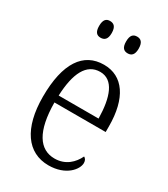

<svg xmlns="http://www.w3.org/2000/svg" viewBox="-186 -828 810 925"><g transform="rotate(30 219.5 -365.5)"><path d="M298 -648C318 -648 333 -659 333 -694C333 -730 318 -741 298 -741C277 -741 263 -730 263 -694C263 -659 277 -648 298 -648ZM147 -648C168 -648 183 -659 183 -694C183 -730 168 -741 147 -741C127 -741 113 -730 113 -694C113 -659 127 -648 147 -648ZM237 10C333 10 380 -49 380 -85C380 -100 373 -109 365 -113C345 -71 307 -33 246 -33C162 -33 112 -107 111 -267H396V-298C396 -455 334 -544 228 -544C114 -544 49 -451 49 -263C49 -89 119 10 237 10ZM334 -306H112C117 -431 153 -505 229 -505C303 -505 332 -424 334 -306Z"/></g></svg>

Font: Noto Serif Devanagari Condensed Light
Style: Regular
Weight: 300
Width: 3
Designer: Universal Thirst, Indian Type Foundry and the Monotype Design Team
Foundry: Monotype Imaging Inc.
Version: Version 2.004